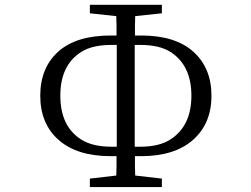

<svg xmlns="http://www.w3.org/2000/svg" viewBox="-20 -762 1040 794"><path d="M146.5 -366.2Q146.5 -481.4 220.7 -548.3Q294.9 -615.2 437.5 -615.2H461.9V-655.3Q461.9 -675.8 460.9 -695.3L351.6 -707V-742.2H649.4V-707L539.1 -695.3Q538.1 -676.8 538.1 -655.3V-615.2H563.5Q705.1 -615.2 779.8 -547.9Q854.5 -480.5 854.5 -366.2Q854.5 -251 778.3 -183.6Q702.1 -116.2 563.5 -116.2H538.1V-76.2Q538.1 -55.7 539.1 -36.1L649.4 -23.4V11.7H351.6V-23.4L460.9 -36.1Q461.9 -55.7 461.9 -76.2V-116.2H437.5Q298.8 -116.2 222.7 -183.1Q146.5 -250 146.5 -366.2ZM229.5 -366.2Q229.5 -239.3 316.4 -184.6Q363.3 -155.3 440.4 -155.3H462.9V-576.2H440.4Q361.3 -576.2 315.4 -546.9Q229.5 -492.2 229.5 -366.2ZM537.1 -155.3H560.5Q637.7 -155.3 683.6 -184.6Q771.5 -240.2 771.5 -366.2Q771.5 -491.2 685.5 -546.9Q639.6 -576.2 560.5 -576.2H537.1Z"/></svg>

Font: GenEi Koburi Mincho v6
Style: Regular
Weight: 400
Designer: o_tamon (Modified)
Foundry: o_tamon / Adobe Systems Incorporated
Version: Version 6.1